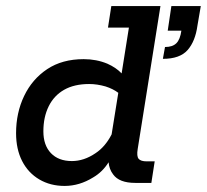

<svg xmlns="http://www.w3.org/2000/svg" viewBox="-20 -603 682 633"><path d="M193 10Q146 10 109.5 -11.5Q73 -33 53 -72Q33 -111 33 -164Q33 -231 59.5 -286.5Q86 -342 135.5 -375Q185 -408 256 -408Q298 -408 334 -393Q363 -380 381 -361L405 -512H336L347 -583H509L434 -112Q430 -88 437 -79.5Q444 -71 464 -71H490L479 0H426Q373 0 353 -28Q340 -45 338 -68Q318 -36 287 -18Q242 10 193 10ZM217 -72Q257 -72 295 -98Q327 -119 348 -160L370 -297Q353 -310 328 -318Q300 -326 274 -326Q225 -326 191.5 -307Q158 -288 140.5 -252.5Q123 -217 123 -170Q123 -124 148 -98Q173 -72 217 -72ZM517 -409 524 -448Q549 -448 561.5 -460.5Q574 -473 578 -502H533L545 -583H642L631 -519Q624 -467 598.5 -438Q573 -409 517 -409Z"/></svg>

Font: Rokkitt SemiBold Medium
Style: Italic
Weight: 500
Italic angle: -9°
Version: Version 3.103